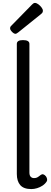

<svg xmlns="http://www.w3.org/2000/svg" viewBox="-20 -1275 346 1312"><path d="M194 17Q142 17 118.5 -10Q95 -37 95 -86V-975Q95 -988 105.5 -994.5Q116 -1001 137 -1001Q159 -1001 170 -994.5Q181 -988 181 -975V-96Q181 -76 190 -67Q199 -58 212 -58Q223 -58 230.5 -61Q238 -64 245 -69.5Q252 -75 259 -80Q267 -86 276 -83.5Q285 -81 294 -70Q299 -63 301.5 -53Q304 -43 299 -35Q288 -18 270.5 -6.5Q253 5 233 11Q213 17 194 17ZM86 -1044Q75 -1044 62 -1057.5Q49 -1071 49 -1081Q49 -1085 50 -1089Q51 -1093 57 -1099L199 -1244Q204 -1249 208.5 -1252Q213 -1255 219 -1255Q229 -1255 241.5 -1246Q254 -1237 263.5 -1224.5Q273 -1212 273 -1202Q273 -1195 270.5 -1190Q268 -1185 258 -1177L105 -1054Q99 -1050 94.5 -1047Q90 -1044 86 -1044Z"/></svg>

Font: Playwrite PL
Style: Regular
Weight: 400
Designer: Veronika Burian, José Scaglione
Foundry: TypeTogether
Version: Version 1.002